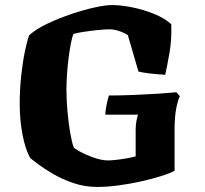

<svg xmlns="http://www.w3.org/2000/svg" viewBox="-20 -740 810 760"><path d="M365 0Q316 0 271.5 -15Q227 -30 191 -51Q155 -72 131 -90Q107 -108 100 -114Q81 -146 69.5 -205Q58 -264 58 -329Q58 -386 64 -441Q70 -496 79 -539Q88 -582 96 -601Q123 -625 167 -646Q211 -667 261 -684Q311 -701 354.5 -710.5Q398 -720 423 -720Q458 -720 503 -711Q548 -702 590 -685Q632 -668 658 -644Q660 -583 651 -531.5Q642 -480 634 -444Q600 -446 570.5 -449.5Q541 -453 528 -457L486 -601Q476 -608 463 -613Q450 -618 438 -621Q426 -624 416 -624Q396 -624 367 -621Q338 -618 311.5 -614Q285 -610 271 -606Q265 -592 260 -565.5Q255 -539 251 -506.5Q247 -474 245 -442Q243 -410 243 -384Q243 -345 247 -300Q251 -255 257.5 -216.5Q264 -178 272 -156Q274 -153 287.5 -145Q301 -137 322 -127.5Q343 -118 365.5 -111.5Q388 -105 408 -105Q420 -105 442 -107.5Q464 -110 485.5 -114Q507 -118 517 -121V-227Q517 -247 520.5 -263.5Q524 -280 526 -286H397Q397 -303 402 -326Q407 -349 411 -362Q454 -362 504.5 -364Q555 -366 602 -369Q649 -372 678 -375L692 -359Q685 -347 678 -313Q671 -279 671 -224V-64Q653 -54 618 -43Q583 -32 538.5 -22Q494 -12 448.5 -6Q403 0 365 0Z"/></svg>

Font: Texturina Medium 12pt Black
Style: Regular
Weight: 900
Version: Version 1.002